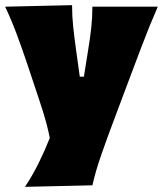

<svg xmlns="http://www.w3.org/2000/svg" viewBox="-25 -528 633 746"><path d="M72 198Q102.5 152 126.2 103.5Q150 55 168.5 8Q158.5 -42 142.5 -92.8Q126.5 -143.5 110 -192L80 -282Q61.5 -337 40.8 -393Q20 -449 -5 -502L255 -508Q255 -464.5 259.5 -423Q264 -381.5 270 -338L285 -230H301L318 -337Q325 -379 329.5 -419.5Q334 -460 334 -502H588Q570.5 -461.5 555.2 -424Q540 -386.5 522.8 -341.2Q505.5 -296 482 -233L429 -92Q393 3 369.5 70.5Q346 138 334 192Z"/></svg>

Font: Commissioner Flair Black
Style: Regular
Weight: 900
Designer: Kostas Bartsokas
Foundry: Kostas Bartsokas
Version: Version 1.000; ttfautohint (v1.8.3)